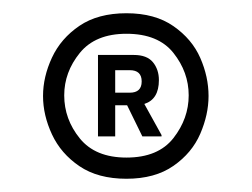

<svg xmlns="http://www.w3.org/2000/svg" viewBox="-20 -720 380 290"><path d="M45 -575Q45 -604 58.5 -633Q72 -662 100 -681Q128 -700 171 -700Q214 -700 242 -680.5Q270 -661 282.5 -632.5Q295 -604 295 -575Q295 -547 282.5 -518Q270 -489 242 -469.5Q214 -450 171 -450Q128 -450 100 -469Q72 -488 58.5 -517Q45 -546 45 -575ZM265 -576Q265 -611 242 -640Q219 -669 171 -669Q124 -669 100.5 -640Q77 -611 77 -576Q77 -540 100.5 -511Q124 -482 171 -482Q219 -482 242 -511.5Q265 -541 265 -576ZM128 -637H182Q202 -637 211 -626Q220 -615 220 -599Q220 -570 198 -563L224 -516V-514H195L172 -561H154V-514H128ZM176 -580Q194 -580 194 -597Q194 -614 176 -614H154V-580Z"/></svg>

Font: Be Vietnam Medium
Style: Regular
Weight: 500
Designer: Gabriel Lam
Foundry: TypeRant
Version: Version 4.000